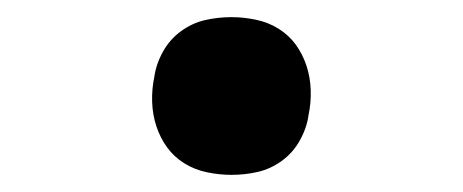

<svg xmlns="http://www.w3.org/2000/svg" viewBox="-20 -452 540 224"><path d="M250 -248Q236 -248 221.5 -251Q207 -254 195 -261.5Q183 -269 175 -280Q167 -291 162.5 -304.5Q158 -318 157.5 -333Q157 -348 160 -362Q162 -377 170 -391.5Q178 -406 191 -415.5Q204 -425 219 -428.5Q234 -432 250 -432Q264 -432 278.5 -429Q293 -426 305 -418.5Q317 -411 325 -400Q333 -389 337.5 -375.5Q342 -362 342.5 -347Q343 -332 340 -318Q338 -303 330 -288.5Q322 -274 309 -264.5Q296 -255 281 -251.5Q266 -248 250 -248Z"/></svg>

Font: Iosevka Semibold Oblique
Style: Regular
Weight: 600
Italic angle: -9°
Monospace: yes
Designer: Belleve Invis
Foundry: Belleve Invis
Version: Version 32.5.0; ttfautohint (v1.8.4)